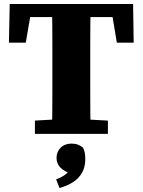

<svg xmlns="http://www.w3.org/2000/svg" viewBox="-20 -675 719 968"><path d="M156 0V-67L297 -75H376L524 -67V0ZM242 0Q243 -50 243.5 -99.5Q244 -149 244 -199Q244 -249 244 -299V-356Q244 -406 244 -455.5Q244 -505 243.5 -555Q243 -605 242 -655H437Q436 -606 435.5 -556Q435 -506 435 -456.5Q435 -407 435 -356V-299Q435 -250 435 -199.5Q435 -149 435.5 -99.5Q436 -50 437 0ZM25 -460 29 -655H651L654 -460H569L539 -641L601 -589H78L141 -641L110 -460ZM410 127Q410 167 393.5 196Q377 225 348 243.5Q319 262 280 273L263 229Q298 216 315 200.5Q332 185 347 156L348 204Q303 190 284 169.5Q265 149 265 121Q265 90 286 69.5Q307 49 341 49Q359 49 373.5 54.5Q388 60 399 70Q405 83 407.5 96Q410 109 410 127Z"/></svg>

Font: Source Serif 4 ExtraBold
Style: Regular
Weight: 800
Designer: Frank Grießhammer
Foundry: Adobe Systems Incorporated
Version: Version 4.004;hotconv 1.0.116;makeotfexe 2.5.65601